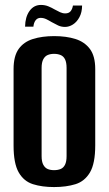

<svg xmlns="http://www.w3.org/2000/svg" viewBox="-20 -746 441 778"><path d="M198.9 12Q150.4 12 113.4 0.3Q76.4 -11.5 55.7 -47.6Q35 -83.8 35 -156.1V-466.3Q35 -518.8 55.7 -547.7Q76.4 -576.5 113.7 -588.1Q151 -599.7 199.5 -599.7Q248.4 -599.7 285.7 -588Q323 -576.2 344.5 -547.4Q365.9 -518.5 365.9 -466.3V-156.8Q365.9 -83.5 344.5 -47.3Q323 -11.1 285.6 0.4Q248.1 12 198.9 12ZM199.2 -56.5Q214.1 -56.5 225.7 -61.2Q237.2 -66 243.5 -78.6Q249.8 -91.1 249.8 -113.5V-470.8Q249.8 -493.1 243.5 -505.7Q237.2 -518.3 225.5 -523Q213.8 -527.8 199.2 -527.8Q184.3 -527.8 173.1 -523Q162 -518.3 155.3 -505.7Q148.6 -493.1 148.6 -470.8V-113.5Q148.6 -91.1 155.3 -78.6Q162 -66 173.1 -61.2Q184.3 -56.5 199.2 -56.5ZM243.6 -636.9Q228.2 -636.9 215.6 -642.8Q203 -648.7 189 -656.6Q178.6 -663 167.6 -668.3Q156.5 -673.6 144.5 -673.6Q131.9 -673.6 124.4 -663.9Q116.9 -654.2 115.3 -637.9H81.6Q82.2 -677.3 99.7 -701.7Q117.1 -726 145.9 -726Q162 -726 175.6 -720.5Q189.1 -715 201.5 -707.7Q212.9 -701.4 223.2 -696.6Q233.6 -691.7 244.3 -691.7Q259 -691.7 266.2 -700.6Q273.3 -709.5 275.6 -723.7H312.7Q312.4 -695.7 301.8 -676.2Q291.2 -656.7 275.6 -646.8Q260 -636.9 243.6 -636.9Z"/></svg>

Font: Alumni Sans Thin
Style: Regular
Weight: 100
Designer: Robert E. Leuschke
Foundry: Robert E. Leuschke
Version: Version 1.018